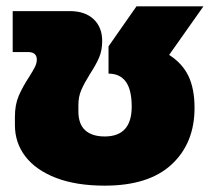

<svg xmlns="http://www.w3.org/2000/svg" viewBox="-20 -570 681 605"><path d="M27 -176V-202Q27 -240 39 -268Q51 -296 72 -328Q84 -347 90 -359Q96 -371 96 -382Q96 -406 68 -406H20V-535H200Q248 -535 275 -509.5Q302 -484 302 -441Q302 -411 292 -388Q282 -365 263 -336Q245 -307 236 -286Q227 -265 227 -239V-219Q227 -179 248.5 -159.5Q270 -140 310 -140Q395 -140 395 -234Q395 -287 376.5 -312.5Q358 -338 322 -338V-424L410 -550H621L513 -397Q555 -370 574 -330Q593 -290 593 -230Q593 -119 521 -52Q449 15 310 15Q220 15 156.5 -9.5Q93 -34 60 -77Q27 -120 27 -176Z"/></svg>

Font: Prompt ExtraBold
Style: Regular
Weight: 800
Designer: Katatrad Team
Foundry: CadsonDemak
Version: Version 1.000